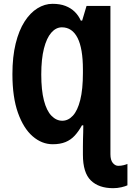

<svg xmlns="http://www.w3.org/2000/svg" viewBox="-20 -745 687 1005"><path d="M255 -725Q294 -725 322.5 -714Q351 -703 371 -683.5Q391 -664 403 -637H410L433 -714H558V62Q558 93 570.5 108Q583 123 599 123Q614 123 627.5 119.5Q641 116 647 113V225Q637 230 616 235Q595 240 572 240Q497 240 455.5 199.5Q414 159 414 65V21Q414 0 414.5 -17.5Q415 -35 415.5 -52Q416 -69 416 -89H409Q392 -58 371.5 -35.5Q351 -13 323 -1.5Q295 10 256 10Q199 10 151 -31.5Q103 -73 74 -154.5Q45 -236 45 -357Q45 -448 62 -517Q79 -586 108.5 -632Q138 -678 176 -701.5Q214 -725 255 -725ZM304 -602Q273 -602 248.5 -574Q224 -546 210 -491Q196 -436 196 -355Q196 -273 210 -219Q224 -165 249.5 -139Q275 -113 306 -113Q337 -113 361.5 -139.5Q386 -166 400 -221.5Q414 -277 414 -363V-382Q414 -436 407 -477.5Q400 -519 386 -546.5Q372 -574 351.5 -588Q331 -602 304 -602Z"/></svg>

Font: Noto Sans Display Condensed
Style: Bold
Weight: 700
Width: 3
Designer: Monotype Design Team
Foundry: Monotype Imaging Inc.
Version: Version 2.003